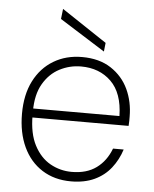

<svg xmlns="http://www.w3.org/2000/svg" viewBox="-52 -753 648 809"><g transform="rotate(5 272.0 -348.5)"><path d="M278 12Q208 12 156 -21Q104 -54 76 -114Q48 -174 48 -254Q48 -335 77.5 -393Q107 -451 159.5 -482.5Q212 -514 280 -514Q353 -514 402.5 -481.5Q452 -449 476.5 -396.5Q501 -344 501 -281Q501 -272 501 -263Q501 -254 500 -242H80V-280H458Q456 -377 406.5 -425.5Q357 -474 279 -474Q231 -474 188.5 -452Q146 -430 119.5 -384.5Q93 -339 93 -268V-251Q93 -174 119 -124.5Q145 -75 187 -51.5Q229 -28 278 -28Q341 -28 382 -58Q423 -88 443 -141H488Q474 -97 446.5 -62Q419 -27 377 -7.5Q335 12 278 12ZM369 -545 177 -666 182 -709 373 -582Z"/></g></svg>

Font: DM Sans 16pt ExtraLight
Style: Regular
Weight: 250
Version: Version 4.004;gftools[0.9.30]